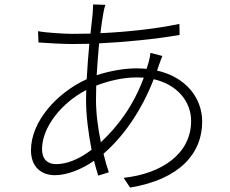

<svg xmlns="http://www.w3.org/2000/svg" viewBox="-20 -806 1040 868"><path d="M630 -455C583 -327 512 -234 436 -163C423 -226 414 -292 414 -355L415 -419C465 -438 530 -456 598 -456ZM714 -553 660 -567C659 -553 655 -537 652 -525L643 -495C628 -496 612 -497 596 -497C545 -497 477 -486 417 -466C420 -516 424 -565 428 -610C550 -616 682 -629 792 -648L791 -698C693 -677 563 -662 434 -656C438 -692 443 -722 447 -745C449 -758 453 -776 457 -784L401 -786C401 -777 400 -761 399 -745L389 -654L306 -653C274 -653 187 -658 152 -665L154 -614C191 -611 269 -607 306 -607L384 -608C379 -559 375 -503 372 -448C236 -386 120 -256 120 -127C120 -52 166 -14 228 -14C282 -14 347 -39 405 -79C411 -55 418 -32 424 -12L472 -27C463 -53 455 -81 448 -111C537 -188 618 -302 675 -448C784 -423 844 -345 844 -259C844 -111 712 -21 539 -2L568 42C792 5 894 -112 894 -256C894 -363 821 -457 690 -487L699 -513C704 -526 709 -542 714 -553ZM370 -399 369 -354C369 -282 380 -201 394 -129C335 -84 280 -64 234 -64C194 -64 170 -87 170 -132C170 -231 259 -342 370 -399Z"/></svg>

Font: GenYoGothic2 TW L
Style: Regular
Weight: 300
Version: Version 2.100;PS 2.1;hotconv 16.6.51;makeotf.lib2.5.65220 DE